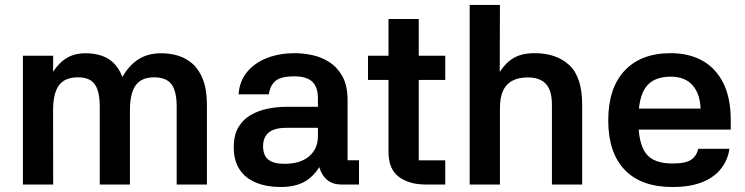

<svg xmlns="http://www.w3.org/2000/svg" viewBox="-20 -738 2981 768"><path d="M71.7 -515H192.7L192.3 -451Q218.3 -490 249.5 -507.5Q280.7 -525 320.3 -525Q377 -525 413.5 -502.5Q450 -480 469.3 -430.7H470Q496.3 -477 534 -501Q571.7 -525 625.3 -525Q660 -525 692.7 -515.2Q725.3 -505.3 751.2 -482Q777 -458.7 792.3 -418.8Q807.7 -379 807.7 -318.3V0H686.7L686.7 -311.3Q686.7 -373 666 -400.8Q645.3 -428.7 596.3 -428.7Q545.7 -428.7 522.7 -396.7Q499.7 -364.7 499.7 -296.3V0H379V-311.3Q379 -352.3 370.3 -378.3Q361.7 -404.3 342.7 -416.5Q323.7 -428.7 292.3 -428.7Q239.3 -428.7 215.8 -396.7Q192.3 -364.7 192.3 -296.3L192.7 0H71.7Z M1416 0H1345Q1301 0 1277 -30Q1253 -60 1251.3 -109.7L1274.7 -108Q1256.7 -54.7 1215 -22.3Q1173.3 10 1103.3 10Q1047.3 10 1004.8 -7.2Q962.3 -24.3 938.7 -59.5Q915 -94.7 915 -149.3Q915 -197.3 933.5 -228.8Q952 -260.3 982.8 -278Q1013.7 -295.7 1050.7 -303.2Q1087.7 -310.7 1124.7 -310.7H1251.7V-345Q1251.7 -389.7 1229.2 -411.2Q1206.7 -432.7 1155.7 -432.7Q1105.3 -432.7 1083 -415.2Q1060.7 -397.7 1055.3 -360.7H934.3Q938 -413.7 968.7 -450.5Q999.3 -487.3 1048.8 -506.3Q1098.3 -525.3 1158.7 -525.3Q1192.7 -525.3 1229.5 -517.5Q1266.3 -509.7 1298.2 -489Q1330 -468.3 1350.2 -431.7Q1370.3 -395 1370.3 -337V-97H1416ZM1032.3 -153Q1032.3 -117 1053 -99.8Q1073.7 -82.7 1118.3 -82.7Q1181.3 -82.7 1216.5 -112.8Q1251.7 -143 1251.7 -193.3V-226.7H1125.7Q1077.7 -226.7 1055 -208Q1032.3 -189.3 1032.3 -153Z M1761 -418.3H1655V-96.7H1761V0H1681.3Q1616.7 0 1575.3 -30.7Q1534 -61.3 1534 -131V-418.3H1452V-515H1534V-662H1655V-515H1761Z M1979.7 0H1858.7V-718.3H1979.7L1979 -450Q2002.3 -487 2034.8 -506.2Q2067.3 -525.3 2118.7 -525.3Q2205.7 -525.3 2257.2 -477.5Q2308.7 -429.7 2308.7 -318.7V0H2187.7V-319Q2187.7 -377 2163.3 -402.7Q2139 -428.3 2091 -428.3Q2054.7 -428.3 2029.7 -415.3Q2004.7 -402.3 1992.2 -375.2Q1979.7 -348 1979.7 -304.7Z M2481 -303.7H2782.3Q2780 -363.7 2749.8 -397.5Q2719.7 -431.3 2662.7 -431.3Q2594.7 -431.3 2564 -390.2Q2533.3 -349 2533.3 -257Q2533.3 -165 2563.5 -124.5Q2593.7 -84 2669.7 -84Q2722.7 -84 2744.7 -99.2Q2766.7 -114.3 2772.7 -142.7H2897.7Q2891.3 -98 2864.3 -63.5Q2837.3 -29 2789.2 -9.5Q2741 10 2669.7 10Q2544.3 10 2478.7 -58.8Q2413 -127.7 2413 -256Q2413 -386 2478.7 -455.7Q2544.3 -525.3 2662.7 -525.3Q2736 -525.3 2789.7 -495.3Q2843.3 -465.3 2873.2 -405.8Q2903 -346.3 2903 -256.7V-219.7H2480Z"/></svg>

Font: Asta Sans Light
Style: Regular
Weight: 300
Designer: 42dot
Version: Version 1.000